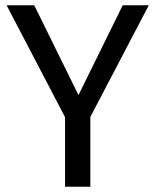

<svg xmlns="http://www.w3.org/2000/svg" viewBox="-20 -709 590 729"><path d="M323 -265V0H227V-264L5 -689H110L278 -348L446 -689H545Z"/></svg>

Font: Fira GO
Style: Regular
Weight: 400
Designer: Carrois Corporate
Foundry: Carrois Corporate GbR
Version: Version 0.300